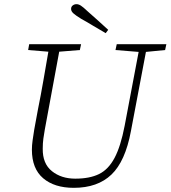

<svg xmlns="http://www.w3.org/2000/svg" viewBox="-20 -886 818 921"><path d="M534 -646 540 -674H778L772 -646L680 -637L608 -257Q581 -112 514.5 -48.5Q448 15 334 15Q241 15 187 -31Q133 -77 133 -168Q133 -189 136.5 -213.5Q140 -238 144 -263L162 -361Q176 -430 188 -499.5Q200 -569 212 -638L115 -646L120 -674H369L363 -646L264 -638L195 -265Q191 -243 188 -221Q185 -199 185 -173Q184 -101 229 -65Q274 -29 341 -29Q410 -29 455 -51Q500 -73 529.5 -128.5Q559 -184 578 -283L645 -637ZM499 -743 487 -727Q457 -744 427.5 -762Q398 -780 369 -796Q343 -812 332 -822Q321 -832 321 -843Q321 -854 329 -860Q337 -866 347 -866Q357 -866 368 -859Q379 -852 400 -832Q424 -811 449 -788.5Q474 -766 499 -743Z"/></svg>

Font: Source Serif Pro Light
Style: Italic
Weight: 300
Italic angle: -12°
Designer: Frank Grießhammer
Foundry: Adobe Systems Incorporated
Version: Version 3.001;hotconv 1.0.111;makeotfexe 2.5.65597